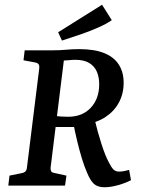

<svg xmlns="http://www.w3.org/2000/svg" viewBox="-20 -782 594 809"><path d="M15 0 20 -42 69 -52Q82 -54 87.5 -60Q93 -66 94 -80L145 -491Q147 -506 142.5 -511.5Q138 -517 127 -519L79 -528L84 -570H204Q232 -570 259 -572.5Q286 -575 314 -575Q377 -575 418.5 -558.5Q460 -542 480.5 -510Q501 -478 501 -433Q501 -387 481 -350Q461 -313 424.5 -289Q388 -265 340 -258L310 -247H202L207 -295Q220 -292 237.5 -291Q255 -290 267 -290Q327 -290 362.5 -328Q398 -366 398 -427Q398 -456 388.5 -479Q379 -502 357 -516Q335 -530 297 -530Q285 -530 271.5 -528.5Q258 -527 249 -527L193 -74Q193 -66 195.5 -60.5Q198 -55 210 -53L260 -42L254 0ZM420 7Q391 7 375.5 -7.5Q360 -22 347 -54Q335 -81 324.5 -116Q314 -151 305 -188.5Q296 -226 289 -262L378 -282Q391 -227 407 -177Q423 -127 438 -99Q449 -77 458 -68Q467 -59 482 -59Q499 -59 524 -66L532 -23Q510 -11 478 -2Q446 7 420 7ZM241 -611 225 -646 410 -762 451 -697Q428 -681 391.5 -665Q355 -649 315 -635.5Q275 -622 241 -611Z"/></svg>

Font: Rasa Medium
Style: Italic
Weight: 500
Italic angle: -7.10001°
Designer: Anna Giedrys (Yrsa+Rasa design), David Brezina (Yrsa art-direction, Rasa art-direction, design)
Foundry: Rosetta Type Foundry
Version: Version 2.004